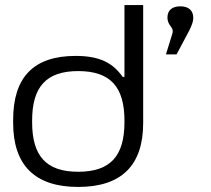

<svg xmlns="http://www.w3.org/2000/svg" viewBox="-20 -730 834 759"><path d="M32 -256V-244C32 -78 117 9 289 9C462 9 546 -78 546 -244V-710H472V-426H465C427 -480 376 -509 279 -509C112 -509 32 -424 32 -256ZM107 -247V-253C107 -386 162 -449 289 -449C417 -449 472 -386 472 -253V-247C472 -114 417 -51 289 -51C162 -51 107 -114 107 -247ZM636 -515H678L728 -609C738 -630 744 -644 744 -659V-660C744 -688 726 -705 693 -705C660 -705 642 -689 642 -661C642 -625 670 -625 661 -596Z"/></svg>

Font: LT Wave Light
Style: Regular
Weight: 300
Designer: Daniel Lyons
Version: Version 2.5 (Glyphs App)